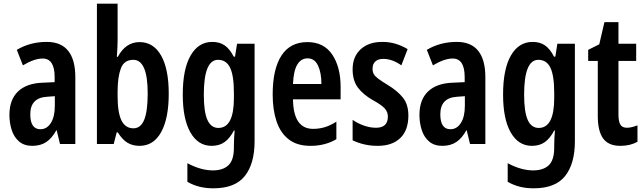

<svg xmlns="http://www.w3.org/2000/svg" viewBox="-20 -780 3488 1040"><path d="M233 -553Q311 -553 349.5 -504.5Q388 -456 388 -362V0H305L287 -74H285Q262 -32 231 -11Q200 10 155 10Q111 10 83.5 -13.5Q56 -37 43.5 -75.5Q31 -114 31 -157Q31 -240 77.5 -284.5Q124 -329 211 -332L276 -335V-362Q276 -463 211 -463Q166 -463 104 -426L71 -510Q143 -553 233 -553ZM236 -256Q144 -251 144 -161Q144 -80 199 -80Q234 -80 255.5 -114Q277 -148 277 -207V-259Z M617 -560Q617 -544 616 -522Q615 -500 613 -472H618Q661 -552 736 -552Q811 -552 852.5 -479.5Q894 -407 894 -272Q894 -139 853 -64.5Q812 10 736 10Q699 10 671 -6.5Q643 -23 618 -63H612L596 0H505V-760H617ZM702 -456Q652 -456 634.5 -409Q617 -362 617 -284V-260Q617 -170 638 -127.5Q659 -85 703 -85Q742 -85 761 -131Q780 -177 780 -274Q780 -456 702 -456Z M1130 -553Q1169 -553 1196.5 -534.5Q1224 -516 1246 -473H1253L1264 -543H1359V-15Q1359 107 1306 173.5Q1253 240 1136 240Q1095 240 1061 231.5Q1027 223 995 205V104Q1068 143 1133 143Q1188 143 1217.5 115Q1247 87 1247 20V7Q1247 -9 1248 -31Q1249 -53 1251 -73H1247Q1225 -31 1196.5 -10.5Q1168 10 1126 10Q1053 10 1011.5 -62.5Q970 -135 970 -268Q970 -406 1012.5 -479.5Q1055 -553 1130 -553ZM1161 -456Q1084 -456 1084 -267Q1084 -174 1103.5 -130.5Q1123 -87 1163 -87Q1247 -87 1247 -249V-276Q1247 -370 1226.5 -413Q1206 -456 1161 -456Z M1645 -552Q1734 -552 1779.5 -484.5Q1825 -417 1825 -309V-242H1567Q1569 -82 1676 -82Q1709 -82 1739 -91Q1769 -100 1802 -121V-26Q1741 10 1662 10Q1589 10 1544 -25Q1499 -60 1478 -122.5Q1457 -185 1457 -268Q1457 -406 1504.5 -479Q1552 -552 1645 -552ZM1646 -464Q1611 -464 1590.5 -430.5Q1570 -397 1567 -325H1721Q1721 -386 1702.5 -425Q1684 -464 1646 -464Z M2192 -154Q2192 -74 2148 -32Q2104 10 2026 10Q1987 10 1953 2Q1919 -6 1890 -20V-131Q1915 -113 1949 -100.5Q1983 -88 2017 -88Q2081 -88 2081 -149Q2081 -173 2064.5 -192Q2048 -211 1999 -238Q1948 -267 1919 -305Q1890 -343 1890 -404Q1890 -473 1933.5 -513Q1977 -553 2051 -553Q2089 -553 2122.5 -543Q2156 -533 2188 -514L2154 -426Q2132 -442 2107 -451.5Q2082 -461 2056 -461Q2028 -461 2013 -447Q1998 -433 1998 -408Q1998 -391 2004.5 -379Q2011 -367 2029 -353.5Q2047 -340 2080 -320Q2130 -290 2161 -253Q2192 -216 2192 -154Z M2454 -553Q2532 -553 2570.5 -504.5Q2609 -456 2609 -362V0H2526L2508 -74H2506Q2483 -32 2452 -11Q2421 10 2376 10Q2332 10 2304.5 -13.5Q2277 -37 2264.5 -75.5Q2252 -114 2252 -157Q2252 -240 2298.5 -284.5Q2345 -329 2432 -332L2497 -335V-362Q2497 -463 2432 -463Q2387 -463 2325 -426L2292 -510Q2364 -553 2454 -553ZM2457 -256Q2365 -251 2365 -161Q2365 -80 2420 -80Q2455 -80 2476.5 -114Q2498 -148 2498 -207V-259Z M2865 -553Q2904 -553 2931.5 -534.5Q2959 -516 2981 -473H2988L2999 -543H3094V-15Q3094 107 3041 173.5Q2988 240 2871 240Q2830 240 2796 231.5Q2762 223 2730 205V104Q2803 143 2868 143Q2923 143 2952.5 115Q2982 87 2982 20V7Q2982 -9 2983 -31Q2984 -53 2986 -73H2982Q2960 -31 2931.5 -10.5Q2903 10 2861 10Q2788 10 2746.5 -62.5Q2705 -135 2705 -268Q2705 -406 2747.5 -479.5Q2790 -553 2865 -553ZM2896 -456Q2819 -456 2819 -267Q2819 -174 2838.5 -130.5Q2858 -87 2898 -87Q2982 -87 2982 -249V-276Q2982 -370 2961.5 -413Q2941 -456 2896 -456Z M3376 -88Q3389 -88 3403 -91.5Q3417 -95 3433 -101V-12Q3413 -1 3390 4.5Q3367 10 3340 10Q3276 10 3247 -30Q3218 -70 3218 -152V-450H3166V-510L3226 -540L3254 -660H3330V-543H3426V-450H3330V-159Q3330 -123 3340 -105.5Q3350 -88 3376 -88Z"/></svg>

Font: Noto Sans Lao ExtraCondensed SemiBold
Style: Regular
Weight: 600
Width: 2
Designer: Monotype Design Team
Foundry: Monotype Imaging Inc.
Version: Version 2.003; ttfautohint (v1.8.4.7-5d5b)